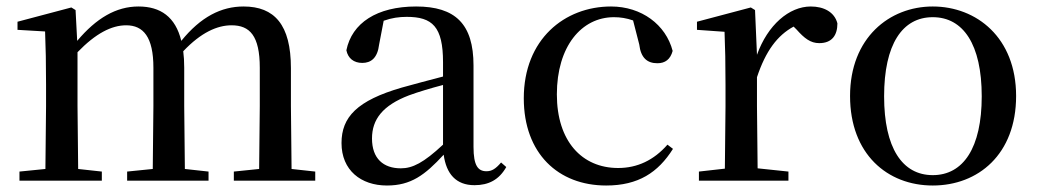

<svg xmlns="http://www.w3.org/2000/svg" viewBox="-20 -557 3199 592"><path d="M778 0H952V-28L879 -36L877 -230V-347C877 -481 826 -537 731 -537C662 -537 599 -505 539 -431C521 -505 475 -537 407 -537C338 -537 277 -501 218 -431L213 -526L200 -534L34 -490V-465L119 -460C121 -410 122 -363 122 -296V-230L120 -36L40 -28V0H294V-28L221 -36L219 -230V-396C275 -454 324 -479 369 -479C422 -479 453 -443 453 -348V-230L451 -36L372 -28V0H623V-28L550 -36L548 -230V-348C548 -367 547 -384 545 -399C600 -457 650 -479 694 -479C750 -479 781 -447 781 -348V-230L779 -36L701 -28V0Z M1443 14C1487 14 1519 -3 1541 -42L1525 -56C1508 -36 1496 -29 1480 -29C1454 -29 1440 -46 1440 -104V-355C1440 -483 1384 -537 1263 -537C1142 -537 1065 -486 1048 -402C1053 -377 1071 -363 1097 -363C1124 -363 1144 -378 1149 -420L1163 -493C1188 -502 1211 -505 1234 -505C1313 -505 1346 -475 1346 -365V-321C1304 -310 1258 -298 1219 -287C1081 -247 1033 -196 1033 -116C1033 -32 1093 15 1173 15C1247 15 1290 -17 1348 -80C1356 -21 1386 14 1443 14ZM1346 -111C1286 -55 1252 -38 1216 -38C1162 -38 1127 -68 1127 -130C1127 -189 1160 -232 1241 -263C1271 -274 1308 -285 1346 -295Z M1849 15C1948 15 2009 -25 2055 -98L2038 -111C1996 -63 1945 -39 1886 -39C1774 -39 1697 -122 1697 -266C1697 -414 1773 -504 1873 -504C1893 -504 1912 -501 1932 -494L1951 -420C1956 -378 1976 -362 2007 -362C2031 -362 2047 -374 2054 -400C2033 -481 1958 -537 1864 -537C1721 -537 1595 -436 1595 -254C1595 -84 1701 15 1849 15Z M2314 -319C2341 -400 2377 -448 2427 -475L2436 -466C2460 -439 2479 -424 2506 -424C2545 -424 2562 -448 2562 -485C2553 -520 2520 -537 2480 -537C2413 -537 2347 -480 2314 -388L2308 -526L2295 -534L2129 -490V-465L2214 -459C2216 -410 2217 -363 2217 -295V-230L2215 -37L2135 -28V0H2411V-28L2316 -38L2314 -230Z M2856 15C2996 15 3113 -81 3113 -261C3113 -441 2991 -537 2856 -537C2722 -537 2601 -440 2601 -261C2601 -82 2716 15 2856 15ZM2856 -17C2762 -17 2706 -101 2706 -260C2706 -420 2762 -504 2856 -504C2950 -504 3007 -420 3007 -260C3007 -101 2950 -17 2856 -17Z"/></svg>

Font: Noto Serif KR Medium
Style: Regular
Weight: 500
Designer: Ryoko NISHIZUKA 西塚涼子 (kana & ideographs); Frank Grießhammer (Latin, Greek & Cyrillic); Wenlong ZHANG 张文龙 (bopomofo); San
Foundry: Adobe
Version: Version 2.001;hotconv 1.1.0;makeotfexe 2.6.0